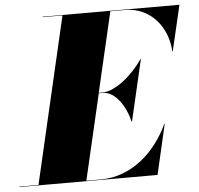

<svg xmlns="http://www.w3.org/2000/svg" viewBox="-103 -804 890 859"><g transform="rotate(-5 342.0 -375.0)"><path d="M358 -387C415 -387 460 -315 475 -248H477L541 -523H539C494 -456 415 -389 358 -389H340L423.5 -748H489C606 -748 679 -652 684 -545H686L734 -750H119V-748H208.5L35.5 -2H-50V0H570L622 -225H620C561 -98 452 -2 315 -2H250.5L340 -387Z"/></g></svg>

Font: Bodoni* 96pt Fatface
Style: Italic
Weight: 900
Italic angle: -13°
Version: Version 2.3